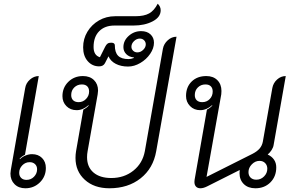

<svg xmlns="http://www.w3.org/2000/svg" viewBox="-20 -1001 1577 1030"><path d="M36 -70Q36 -75 38 -89L115 -528Q119 -555 140.5 -574Q162 -593 188 -593L114 -171Q95 -161 85 -149L87 -147Q100 -160 117.5 -167Q135 -174 152 -174Q185 -174 205.5 -153.5Q226 -133 226 -100Q226 -54 194 -22.5Q162 9 116 9Q80 9 58 -13Q36 -35 36 -70ZM179 -93Q179 -110 168 -120.5Q157 -131 139 -131Q116 -131 99.5 -114Q83 -97 83 -74Q83 -57 93.5 -46.5Q104 -36 122 -36Q146 -36 162.5 -53Q179 -70 179 -93Z M385 -154Q385 -172 388 -190L427 -413Q445 -422 456 -435L455 -437Q425 -410 391 -410Q358 -410 336.5 -431.5Q315 -453 315 -485Q315 -531 346.5 -562Q378 -593 425 -593Q462 -593 484 -571.5Q506 -550 506 -515Q506 -509 504 -495L450 -190Q447 -174 447 -158Q447 -105 481.5 -75.5Q516 -46 577 -46Q646 -46 695.5 -85.5Q745 -125 757 -190L854 -740Q859 -766 880 -785Q901 -804 927 -804L818 -190Q802 -98 734.5 -44.5Q667 9 567 9Q485 9 435 -36.5Q385 -82 385 -154ZM458 -510Q458 -528 448 -538Q438 -548 419 -548Q395 -548 378.5 -532Q362 -516 362 -491Q362 -473 372.5 -463Q383 -453 402 -453Q425 -453 441.5 -470Q458 -487 458 -510Z M562 -699 543 -662Q534 -645 512 -645Q475 -645 450.5 -673Q426 -701 426 -747Q426 -793 449 -831Q472 -869 511 -891.5Q550 -914 598 -914H706Q753 -914 780 -929Q807 -944 826 -981Q842 -966 842 -946Q842 -909 799 -886.5Q756 -864 696 -864H594Q542 -864 512 -833.5Q482 -803 482 -749Q482 -704 516 -694L544 -750Q550 -762 557 -767Q564 -772 576 -772Q596 -772 596 -758Q596 -720 613.5 -702Q631 -684 670 -684Q682 -684 698 -690V-693Q673 -695 657.5 -710.5Q642 -726 642 -748Q642 -783 670.5 -808.5Q699 -834 737 -834Q769 -834 787.5 -816.5Q806 -799 806 -772Q806 -742 785.5 -712Q765 -682 732.5 -663Q700 -644 667 -644Q629 -644 601 -658.5Q573 -673 562 -699ZM762 -763Q762 -776 753 -785Q744 -794 730 -794Q713 -794 699 -780.5Q685 -767 685 -750Q685 -738 694 -729Q703 -720 717 -720Q734 -720 748 -733.5Q762 -747 762 -763Z M1023 -25Q1023 -33 1024 -37L1090 -413Q1108 -422 1119 -435L1118 -437Q1088 -410 1054 -410Q1021 -410 999.5 -432Q978 -454 978 -486Q978 -534 1008 -563.5Q1038 -593 1087 -593Q1124 -593 1146 -571Q1168 -549 1168 -513Q1168 -501 1167 -495L1088 -52L1335 -176Q1360 -189 1373 -204.5Q1386 -220 1390 -241L1441 -529Q1446 -556 1466.5 -574.5Q1487 -593 1513 -593L1448 -224Q1446 -210 1437 -196Q1428 -182 1416 -172Q1438 -162 1450 -144.5Q1462 -127 1462 -103Q1462 -54 1430.5 -22.5Q1399 9 1350 9Q1311 9 1288 -13.5Q1265 -36 1265 -72Q1265 -83 1266 -89L1091 -1Q1071 9 1055 9Q1040 9 1031.5 0Q1023 -9 1023 -25ZM1121 -510Q1121 -528 1111 -538Q1101 -548 1082 -548Q1058 -548 1041.5 -532Q1025 -516 1025 -491Q1025 -473 1035.5 -463Q1046 -453 1065 -453Q1089 -453 1105 -469.5Q1121 -486 1121 -510ZM1414 -96Q1414 -114 1402.5 -126Q1391 -138 1372 -138Q1349 -138 1331 -119.5Q1313 -101 1313 -78Q1313 -59 1324.5 -48Q1336 -37 1355 -37Q1379 -37 1396.5 -54.5Q1414 -72 1414 -96Z"/></svg>

Font: K2D ExtraLight
Style: Italic
Weight: 275
Italic angle: -10°
Designer: Katatrad Aksorn Co.,Ltd.
Foundry: Cadson Demak Co.,Ltd.
Version: Version 1.000; ttfautohint (v1.6)